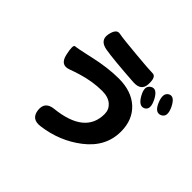

<svg xmlns="http://www.w3.org/2000/svg" viewBox="-193 -1065 1385 1385"><g transform="rotate(45 500.0 -372.5)"><path d="M370 65Q286 76 276 -4Q267 -84 351 -93Q636 -123 636 -324Q636 -369 604 -398Q569 -430 506 -430Q408 -430 304 -398Q265 -386 227 -372Q157 -347 138 -432Q119 -517 139 -519Q159 -521 182 -526Q222 -534 230 -536Q238 -538 280 -547Q417 -578 527 -578Q655 -578 731 -510Q809 -439 809 -318Q809 -162 672 -57Q542 43 370 65ZM707 -702Q705 -628 620 -633Q399 -648 318 -662Q235 -676 248 -748Q262 -820 303.5 -811.5Q345 -803 494 -790Q634 -777 672 -777Q710 -777 707 -702ZM929 -606Q883 -586 853 -658Q823 -731 864 -753Q904 -774 940 -701Q975 -627 929 -606ZM730 -604Q691 -673 734 -699Q776 -725 814 -652Q851 -579 810 -557Q768 -536 730 -604Z"/></g></svg>

Font: Resource Han Rounded KR Heavy
Style: Regular
Weight: 900
Designer: Cyano Hao (round all glyphs); Ryoko NISHIZUKA 西塚涼子 (kana, bopomofo & ideographs); Paul D. Hunt (Latin, Greek & Cyrillic)
Foundry: Cyano Hao
Version: 0.990